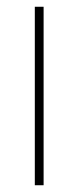

<svg xmlns="http://www.w3.org/2000/svg" viewBox="-20 -548 232 568"><path d="M109 0V-528H83V0Z"/></svg>

Font: Noto Sans Gujarati SemiCondensed Thin
Style: Regular
Weight: 100
Width: 4
Designer: Jelle Bosma - Monotype Design Team, Universal Thirst
Foundry: Monotype Imaging Inc.
Version: Version 2.106